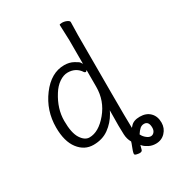

<svg xmlns="http://www.w3.org/2000/svg" viewBox="-211 -822 1025 1132"><g transform="rotate(-30 302.0 -256.5)"><path d="M370 178Q370 172 374 159Q378 146 384 132Q390 118 393 106Q378 81 376.5 48Q375 15 375 -12L376 -116L367 -98Q340 -50 296.5 -18.5Q253 13 192 13Q131 13 91 -39Q51 -91 51 -186Q51 -301 118.5 -391Q186 -481 275 -481Q311 -481 337.5 -466Q364 -451 367 -446L376 -432V-593L372 -699Q372 -704 389 -704Q406 -704 421.5 -697Q437 -690 437 -681L435 -592V-191Q435 -28 437 39L446 29Q466 5 509.5 5Q553 5 578.5 30.5Q604 56 604 99Q604 137 578.5 164Q553 191 514 191Q488 191 467 180Q446 169 436 158L430 151Q425 166 422 180Q419 191 403 191Q395 191 382.5 188Q370 185 370 178ZM510 54Q494 54 482 64.5Q470 75 457 95L458 97Q466 114 483 127Q497 138 510 138Q523 138 532.5 127Q542 116 542 98Q542 54 510 54ZM368 -382Q368 -382 367 -382Q361 -382 357 -387Q328 -433 271 -433Q243 -433 213.5 -413Q184 -393 162 -357Q112 -278 112 -196Q112 -114 136.5 -75.5Q161 -37 193 -37Q256 -37 316 -109Q376 -181 376 -276V-390Z"/></g></svg>

Font: Moon Stars Kai T HW Light
Style: Regular
Weight: 300
Designer: GuiWonder
Version: Version 1.101